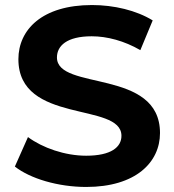

<svg xmlns="http://www.w3.org/2000/svg" viewBox="-20 -731 691 762"><path d="M322 11C519 11 615 -87 615 -203C615 -461 206 -369 206 -503C206 -549 245 -587 344 -587C405 -587 473 -569 537 -532L586 -650C521 -690 432 -711 345 -711C147 -711 53 -613 53 -496C53 -236 462 -328 462 -192C462 -147 421 -113 322 -113C238 -113 149 -144 91 -187L39 -70C100 -22 211 11 322 11Z"/></svg>

Font: Montserrat-Alt1
Style: Bold
Weight: 700
Designer: Differentunic
Foundry: Differentunic
Version: Version 7.222